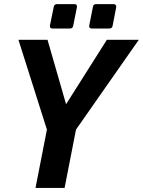

<svg xmlns="http://www.w3.org/2000/svg" viewBox="-20 -925 703 945"><path d="M238.8 -784.7Q225.6 -784.7 225.6 -796.4Q225.6 -799.3 226.1 -800.8L244.6 -891.6Q247.6 -904.8 260.3 -904.8H345.7Q358.9 -904.8 358.9 -893.1Q358.9 -890.1 358.4 -888.7L340.3 -797.9Q337.9 -784.7 324.7 -784.7ZM432.1 -784.7Q418.9 -784.7 418.9 -796.4Q418.9 -799.3 419.4 -800.8L437.5 -891.6Q439.5 -904.8 453.1 -904.8H538.6Q545.9 -904.8 549.6 -900.4Q553.2 -896 551.8 -888.7L534.2 -797.9Q531.7 -784.7 518.6 -784.7ZM210.9 -287.1 70.8 -729H213.9L305.2 -412.1L505.9 -729H663.1L354 -287.1L297.9 0H154.8Z"/></svg>

Font: Hack
Style: Bold Italic
Weight: 700
Italic angle: -11°
Monospace: yes
Designer: Christopher Simpkins
Foundry: Christopher Simpkins
Version: Version 2.017; ttfautohint (v1.4.1) -l 4 -r 80 -G 350 -x 0 -